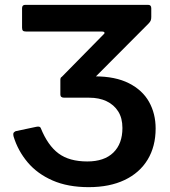

<svg xmlns="http://www.w3.org/2000/svg" viewBox="-20 -762 700 792"><path d="M346 10Q260 10 197 -17.5Q134 -45 94 -92.5Q54 -140 36 -199Q33 -212 37.5 -216Q42 -220 45 -221L130 -239Q145 -242 148 -234Q177 -162 221.5 -129Q266 -96 340 -96Q410 -96 447.5 -132.5Q485 -169 485 -234Q485 -275 467.5 -302.5Q450 -330 419.5 -344.5Q389 -359 348 -359H245Q229 -359 229 -372V-434Q229 -447 245 -447H371Q456 -447 512 -418.5Q568 -390 595 -341.5Q622 -293 622 -232Q622 -158 589 -103.5Q556 -49 494 -19.5Q432 10 346 10ZM321 -392 231 -441 407 -620Q413 -625 410.5 -628.5Q408 -632 401 -632H87Q78 -632 74.5 -635.5Q71 -639 71 -648V-728Q71 -742 84 -742H591Q604 -742 604 -728V-692Q604 -684 602 -678Q600 -672 592 -664Z"/></svg>

Font: Libre Franklin SemiBold
Style: Regular
Weight: 600
Designer: Pablo Impallari, Rodrigo Fuenzalida, Nhung Nguyen
Foundry: Impallari Type
Version: Version 3.000